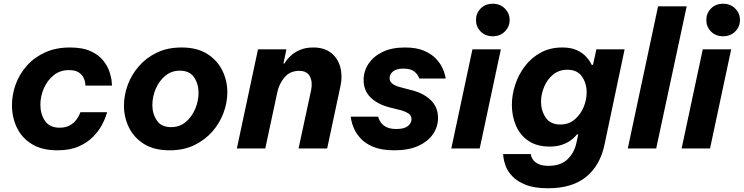

<svg xmlns="http://www.w3.org/2000/svg" viewBox="-20 -794 3978 1027"><path d="M287 10Q204 10 150 -23.5Q96 -57 70 -112Q44 -167 44 -231Q44 -288 64 -343Q84 -398 123.5 -442.5Q163 -487 221 -513.5Q279 -540 354 -540Q423 -540 466.5 -519.5Q510 -499 533.5 -468.5Q557 -438 566.5 -407.5Q576 -377 577.5 -356.5Q579 -336 579 -336H437Q437 -336 436 -348.5Q435 -361 427.5 -377.5Q420 -394 401.5 -406.5Q383 -419 349 -419Q301 -419 267 -391.5Q233 -364 214.5 -321.5Q196 -279 196 -234Q196 -183 221 -147Q246 -111 299 -111Q332 -111 353.5 -123.5Q375 -136 387.5 -152.5Q400 -169 405 -181.5Q410 -194 410 -194H553Q553 -194 546.5 -173.5Q540 -153 523.5 -122.5Q507 -92 477 -61.5Q447 -31 400.5 -10.5Q354 10 287 10Z M888 10Q804 10 750 -24Q696 -58 669.5 -112.5Q643 -167 643 -229Q643 -284 663 -339Q683 -394 722.5 -439.5Q762 -485 819 -512.5Q876 -540 951 -540Q1034 -540 1088 -506Q1142 -472 1169 -417.5Q1196 -363 1196 -301Q1196 -245 1175.5 -190Q1155 -135 1115.5 -90Q1076 -45 1019 -17.5Q962 10 888 10ZM895 -114Q941 -114 973.5 -141.5Q1006 -169 1024 -211Q1042 -253 1042 -298Q1042 -345 1018 -380.5Q994 -416 942 -416Q897 -416 864 -388.5Q831 -361 813 -319Q795 -277 795 -232Q795 -185 819 -149.5Q843 -114 895 -114Z M1247 0 1360 -530H1512L1496 -454H1501Q1501 -454 1509.5 -467Q1518 -480 1536.5 -497Q1555 -514 1584.5 -527Q1614 -540 1656 -540Q1714 -540 1750.5 -511.5Q1787 -483 1800 -435.5Q1813 -388 1801 -333L1730 0H1577L1644 -311Q1653 -354 1638 -384.5Q1623 -415 1580 -415Q1532 -415 1502.5 -381Q1473 -347 1463 -299L1399 0Z M2090 10Q2022 10 1978 -8Q1934 -26 1909.5 -53Q1885 -80 1873.5 -106.5Q1862 -133 1859 -151.5Q1856 -170 1856 -170H2003Q2003 -170 2006 -160Q2009 -150 2018.5 -137Q2028 -124 2047.5 -114Q2067 -104 2101 -104Q2142 -104 2161.5 -119.5Q2181 -135 2181 -156Q2181 -176 2166.5 -186Q2152 -196 2130 -203L2062 -220Q1998 -237 1961.5 -273.5Q1925 -310 1925 -366Q1925 -413 1951 -452.5Q1977 -492 2026 -516Q2075 -540 2146 -540Q2207 -540 2247 -523Q2287 -506 2310.5 -481.5Q2334 -457 2345.5 -432.5Q2357 -408 2360.5 -391Q2364 -374 2364 -374H2223Q2223 -374 2217 -387Q2211 -400 2193 -413.5Q2175 -427 2137 -427Q2101 -427 2082.5 -412Q2064 -397 2064 -376Q2064 -358 2078 -347Q2092 -336 2116 -329L2176 -313Q2242 -298 2282.5 -260Q2323 -222 2323 -163Q2323 -116 2296 -76.5Q2269 -37 2217 -13.5Q2165 10 2090 10Z M2616 -600Q2576 -600 2551 -625.5Q2526 -651 2526 -687Q2526 -723 2551 -748.5Q2576 -774 2616 -774Q2655 -774 2680.5 -748.5Q2706 -723 2706 -687Q2706 -651 2680.5 -625.5Q2655 -600 2616 -600ZM2394 0 2507 -530H2659L2546 0Z M2912 213Q2838 213 2792 194.5Q2746 176 2720.5 149Q2695 122 2685 94.5Q2675 67 2673 48.5Q2671 30 2671 30H2819Q2819 30 2821 39.5Q2823 49 2832 61.5Q2841 74 2860.5 83.5Q2880 93 2915 93Q2979 93 3015.5 58Q3052 23 3063 -29L3073 -75H3066Q3066 -75 3057.5 -65Q3049 -55 3031 -42Q3013 -29 2985.5 -19.5Q2958 -10 2920 -10Q2851 -10 2806 -41Q2761 -72 2739.5 -123Q2718 -174 2718 -232Q2718 -287 2736 -341.5Q2754 -396 2788.5 -441Q2823 -486 2873 -513Q2923 -540 2988 -540Q3034 -540 3064.5 -526Q3095 -512 3112.5 -493.5Q3130 -475 3137.5 -461Q3145 -447 3145 -447H3152L3170 -530H3321L3214 -23Q3191 90 3116 151.5Q3041 213 2912 213ZM2977 -128Q3022 -128 3053.5 -154.5Q3085 -181 3101.5 -220.5Q3118 -260 3118 -300Q3118 -348 3093 -384.5Q3068 -421 3015 -421Q2970 -421 2938.5 -395Q2907 -369 2890.5 -329.5Q2874 -290 2874 -250Q2874 -202 2899 -165Q2924 -128 2977 -128Z M3338 0 3500 -760H3653L3490 0Z M3848 -600Q3808 -600 3783 -625.5Q3758 -651 3758 -687Q3758 -723 3783 -748.5Q3808 -774 3848 -774Q3887 -774 3912.5 -748.5Q3938 -723 3938 -687Q3938 -651 3912.5 -625.5Q3887 -600 3848 -600ZM3626 0 3739 -530H3891L3778 0Z"/></svg>

Font: Be Vietnam Pro
Style: Bold Italic
Weight: 700
Italic angle: -12°
Designer: Lam Bao, Tony Le, Vietanh Nguyen
Foundry: Yellow Type Foundry
Version: Version 1.002; ttfautohint (v1.8.3)